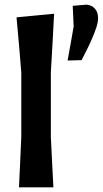

<svg xmlns="http://www.w3.org/2000/svg" viewBox="-20 -805 442 825"><path d="M61.5 0Q64 -54.5 66.5 -104.8Q69 -155 71.5 -217V-493.5Q66.5 -555 61.5 -613.8Q56.5 -672.5 51 -730.5L212.5 -746Q209.5 -687 206 -624.2Q202.5 -561.5 198.5 -493.5V-217Q201.5 -155 204 -104.8Q206.5 -54.5 209.5 0ZM270.5 -545Q277 -581.5 284.2 -620.8Q291.5 -660 296.5 -691Q295.5 -713.5 294.5 -735.8Q293.5 -758 292.5 -780L352 -785Q373.5 -783.5 387.5 -768.2Q401.5 -753 401.5 -726.5Q401.5 -710.5 393.8 -686.5Q386 -662.5 374.2 -636Q362.5 -609.5 350.5 -585.8Q338.5 -562 330.5 -546.5Z"/></svg>

Font: Commissioner Loud SemiBold
Style: Regular
Weight: 600
Designer: Kostas Bartsokas
Foundry: Kostas Bartsokas
Version: Version 1.000; ttfautohint (v1.8.3)